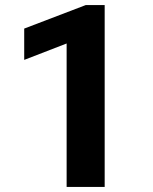

<svg xmlns="http://www.w3.org/2000/svg" viewBox="-20 -739 604 759"><path d="M243.4 0H393.8V-719H319.1L75.7 -626V-502.2L243.4 -567.1Z"/></svg>

Font: Roboto Flex
Style: Regular
Weight: 400
Designer: Berlow after Robertson
Foundry: Google
Version: Version 3.200;gftools[0.9.32]